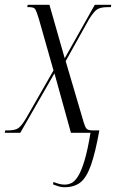

<svg xmlns="http://www.w3.org/2000/svg" viewBox="-24 -556 496 804"><path d="M246 228Q234 228 223.5 225Q213 222 198 216L200 206Q212 211 223.5 214Q235 217 247 217Q262 217 276 210Q290 203 303.5 181Q317 159 330 116Q343 73 355 0H273L204 -249L61 0H-4L-2 -10H11Q38 -10 52 -19Q66 -28 86 -62L200 -261L139 -476Q129 -509 123.5 -517.5Q118 -526 100 -526H90L92 -536H183L247 -312L373 -536H442L440 -526H425Q400 -526 385 -518Q370 -510 348 -474L251 -300L322 -59Q331 -26 337.5 -18Q344 -10 364 -10H392Q375 85 356.5 136.5Q338 188 312.5 208Q287 228 246 228Z"/></svg>

Font: Noto Serif Display ExtraCondensed Light
Style: Italic
Weight: 300
Width: 2
Italic angle: -12°
Designer: Monotype Design Team
Foundry: Monotype Imaging Inc.
Version: Version 2.009